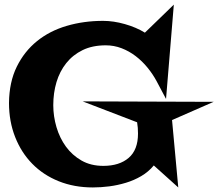

<svg xmlns="http://www.w3.org/2000/svg" viewBox="-20 -783 958 843"><path d="M918 -335.9 735.4 -255.9 762.7 40 655.3 -56.6Q631.8 -28.3 600.1 -9.8Q568.4 8.8 532.7 19.5Q497.1 30.3 460 35.2Q422.9 40 387.7 40Q305.7 40 237.8 12.7Q169.9 -14.6 121.6 -64Q73.2 -113.3 46.4 -181.6Q19.5 -250 19.5 -331.1Q20.5 -422.9 53.7 -490.2Q86.9 -557.6 142.6 -602.5Q198.2 -647.5 272.9 -669.4Q347.7 -691.4 432.6 -691.4Q478.5 -691.4 528.3 -677.2Q578.1 -663.1 616.2 -639.6L743.2 -762.7L709 -348.6L668 -425.8Q651.4 -457 627.9 -485.8Q604.5 -514.6 575.7 -536.6Q546.9 -558.6 513.7 -571.3Q480.5 -584 444.3 -584Q385.7 -584 342.8 -563Q299.8 -542 271 -505.9Q242.2 -469.7 228 -422.4Q213.9 -375 213.9 -321.3Q213.9 -272.5 228 -224.6Q242.2 -176.8 269.5 -139.2Q296.9 -101.6 337.9 -78.1Q378.9 -54.7 433.6 -54.7Q503.9 -54.7 544.9 -89.8Q585.9 -125 585.9 -196.3Q585.9 -209 585 -221.7Q584 -234.4 582 -246.1L342.8 -337.9Z"/></svg>

Font: Fontdiner Swanky
Style: Regular
Weight: 400
Designer: Font Diner, Inc
Foundry: Font Diner, Inc
Version: Version 1.000